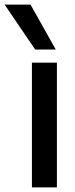

<svg xmlns="http://www.w3.org/2000/svg" viewBox="-80 -810 324 830"><path d="M58 0V-539H166V0ZM72 -596 -60 -790H52L161 -596Z"/></svg>

Font: Georama Medium
Style: Regular
Weight: 500
Designer: Jean-Baptiste Levee
Foundry: Production Type
Version: Version 1.000